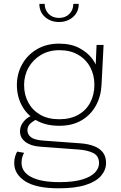

<svg xmlns="http://www.w3.org/2000/svg" viewBox="-20 -768 636 1012"><path d="M405.5 -12.5Q444.5 -9.5 474.5 1.8Q504.5 13 521.8 34.8Q539 56.5 539 91Q539 127.5 513.2 158Q487.5 188.5 432.5 206.5Q377.5 224.5 290 224.5Q169.5 224.5 112.2 187Q55 149.5 55 92Q55 71 60 55.8Q65 40.5 70.5 31L107 37.5Q102.5 44.5 98 58.2Q93.5 72 93.5 90Q93.5 138.5 145 165.2Q196.5 192 293.5 192Q367.5 192 413.5 178Q459.5 164 480.8 141.2Q502 118.5 502 92.5Q502 53.5 470.8 38.2Q439.5 23 392.5 20L190 5Q142.5 1.5 114 -20Q85.5 -41.5 85.5 -75.5Q85.5 -97.5 96.2 -115Q107 -132.5 121.5 -143.8Q136 -155 148 -157L180 -140Q165 -137 144.8 -121.2Q124.5 -105.5 124.5 -81Q124.5 -59.5 143 -45Q161.5 -30.5 207.5 -27ZM489 -531H526L515 -318.5Q512 -259.5 485.2 -211Q458.5 -162.5 410 -133.8Q361.5 -105 292.5 -105Q221 -105 171 -134Q121 -163 95 -212Q69 -261 69 -320Q69 -379.5 96.8 -429.2Q124.5 -479 174.8 -508.5Q225 -538 291.5 -538Q355 -538 399 -514.2Q443 -490.5 467.5 -456.5Q492 -422.5 496.5 -391.5L483 -393.5ZM292 -139.5Q351 -139.5 392.5 -163Q434 -186.5 455.8 -227.8Q477.5 -269 477.5 -322Q477.5 -372.5 455.5 -413.8Q433.5 -455 392.2 -479.2Q351 -503.5 293 -503.5Q237.5 -503.5 195.8 -478.5Q154 -453.5 130.5 -412Q107 -370.5 107 -320Q107 -268.5 129 -227.8Q151 -187 192.2 -163.2Q233.5 -139.5 292 -139.5ZM187.5 -747.5H215.5Q215.5 -716 236.5 -694.8Q257.5 -673.5 291 -673.5Q325 -673.5 345.8 -694.8Q366.5 -716 366.5 -747.5H395Q395 -704.5 364.8 -678.2Q334.5 -652 291 -652Q247.5 -652 217.5 -678.2Q187.5 -704.5 187.5 -747.5Z"/></svg>

Font: Epilogue ExtraLight
Style: Regular
Weight: 250
Designer: Tyler Finck
Foundry: Etcetera Type Co
Version: Version 2.112